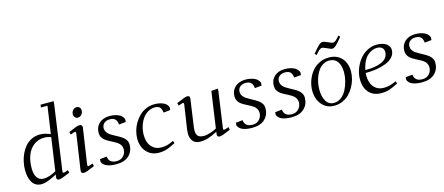

<svg xmlns="http://www.w3.org/2000/svg" viewBox="-49 -1277 4241 1833"><g transform="rotate(-15 2071.0 -360.5)"><path d="M70.8 -162.1Q70.8 -201.2 78.9 -241.2Q86.9 -281.2 104.7 -320.1Q122.6 -358.9 148.2 -388.9Q173.8 -418.9 212.2 -437.5Q250.5 -456.1 295.9 -456.1Q341.3 -456.1 397.9 -432.1L437 -702.1H372.1L376 -729H504.9L502.9 -702.1L413.1 -64.9Q410.2 -43.9 421.9 -43.9Q430.2 -43.9 465.8 -58.1L473.1 -30.8Q384.8 6.8 363.8 6.8Q338.9 6.8 338.9 -16.1Q338.9 -19.5 340.8 -33.2L342.8 -47.9Q313.5 -29.8 267.1 -11.5Q220.7 6.8 189.9 6.8Q158.2 6.8 134.5 -6.8Q110.8 -20.5 97.2 -44.9Q83.5 -69.3 77.1 -98.4Q70.8 -127.4 70.8 -162.1ZM136.2 -163.1Q136.2 -105 158.7 -72Q181.2 -39.1 224.1 -39.1Q276.9 -39.1 347.2 -78.1L394 -402.8Q361.8 -416 328.1 -416Q267.1 -416 222.9 -381.8Q178.7 -347.7 157.5 -291.3Q136.2 -234.9 136.2 -163.1Z M573.7 -405.8Q628.4 -429.2 648.9 -436.5Q669.4 -443.8 681.6 -443.8Q710 -443.8 710 -418.9Q710 -415.5 708 -401.9L657.7 -64.9Q654.8 -43.9 664.1 -43.9Q673.3 -43.9 709 -58.1L716.8 -30.8Q664.6 -8.3 642.6 -0.7Q620.6 6.8 607.9 6.8Q582 6.8 582 -17.1Q582 -21.5 584 -35.2L633.8 -372.1Q636.7 -393.1 627 -393.1Q615.7 -393.1 580.1 -378.9ZM648.9 -558.1Q648.9 -582 664.1 -599.6Q679.2 -617.2 701.7 -617.2Q717.8 -617.2 729.2 -606.2Q740.7 -595.2 740.7 -576.2Q740.7 -551.3 725.6 -534.2Q710.4 -517.1 687 -517.1Q670.9 -517.1 659.9 -529.8Q648.9 -542.5 648.9 -558.1Z M787.6 -53.2 789.6 -80.1 857.4 -86.9Q859.9 -55.7 880.1 -37.8Q900.4 -20 940.4 -20Q981.4 -20 1007.1 -47.4Q1032.7 -74.7 1032.7 -113.8Q1032.7 -135.7 1022.2 -153.3Q1011.7 -170.9 994.9 -182.6Q978 -194.3 957.5 -204.8Q937 -215.3 916.5 -226.3Q896 -237.3 879.2 -250Q862.3 -262.7 851.8 -282Q841.3 -301.3 841.3 -325.2Q841.3 -382.8 880.1 -418.5Q918.9 -454.1 984.4 -454.1Q1005.9 -454.1 1026.4 -450.4Q1046.9 -446.8 1066.2 -439.2Q1085.4 -431.6 1099.9 -418Q1114.3 -404.3 1120.6 -386.2L1118.7 -358.9L1050.3 -352.1Q1047.9 -386.2 1031 -404.5Q1014.2 -422.9 975.6 -422.9Q942.9 -422.9 921.1 -404.3Q899.4 -385.7 899.4 -354Q899.4 -334 910.4 -316.9Q921.4 -299.8 939 -287.6Q956.5 -275.4 977.8 -264.2Q999 -252.9 1020.3 -241Q1041.5 -229 1059.1 -215.8Q1076.7 -202.6 1087.6 -183.3Q1098.6 -164.1 1098.6 -141.1Q1098.6 -76.2 1054.9 -34.2Q1011.2 7.8 930.7 7.8Q811.5 7.8 787.6 -53.2Z M1183.1 -176.8Q1183.1 -214.8 1194.1 -253.9Q1205.1 -293 1226.3 -328.4Q1247.6 -363.8 1276.4 -391.6Q1305.2 -419.4 1344.2 -435.8Q1383.3 -452.1 1426.3 -452.1Q1472.7 -452.1 1510.5 -436.5Q1548.3 -420.9 1560.1 -386.2L1558.1 -358.9L1490.2 -352.1Q1487.8 -386.2 1472.4 -404.1Q1457 -421.9 1421.4 -421.9Q1384.3 -421.9 1352.1 -402.3Q1319.8 -382.8 1298.1 -350.6Q1276.4 -318.4 1264.2 -277.3Q1252 -236.3 1252 -193.8Q1252 -120.6 1288.8 -78.4Q1325.7 -36.1 1385.3 -36.1Q1419.4 -36.1 1446.3 -43.7Q1473.1 -51.3 1507.3 -67.9L1516.1 -43.9Q1461.9 -15.6 1428.2 -4.4Q1394.5 6.8 1349.1 6.8Q1275.9 6.8 1229.5 -43.9Q1183.1 -94.7 1183.1 -176.8Z M1640.6 -405.8Q1695.3 -429.2 1715.8 -436.5Q1736.3 -443.8 1748.5 -443.8Q1772.9 -443.8 1772.9 -420.9Q1772.9 -419.4 1772.5 -416.7Q1772 -414.1 1771.5 -409.4Q1771 -404.8 1770.5 -401.9L1734.9 -150.9Q1731 -120.6 1731 -111.8Q1731 -71.8 1749 -54.4Q1767.1 -37.1 1805.7 -37.1Q1834 -37.1 1872.3 -49.8Q1910.6 -62.5 1933.6 -76.2L1984.9 -434.1L2050.8 -439L2048.8 -411.1L1999.5 -64.9Q1996.6 -43.9 2006.8 -43.9Q2017.1 -43.9 2052.7 -58.1L2059.6 -30.8Q2007.3 -8.3 1985.4 -0.7Q1963.4 6.8 1950.7 6.8Q1925.8 6.8 1925.8 -16.1Q1925.8 -19.5 1927.7 -33.2L1929.7 -45.9Q1836.9 6.8 1759.8 6.8Q1709 6.8 1685.8 -23.2Q1662.6 -53.2 1662.6 -99.1Q1662.6 -114.7 1665.5 -136.2L1700.7 -372.1Q1703.6 -393.1 1693.8 -393.1Q1682.6 -393.1 1647 -378.9Z M2130.4 -53.2 2132.3 -80.1 2200.2 -86.9Q2202.6 -55.7 2222.9 -37.8Q2243.2 -20 2283.2 -20Q2324.2 -20 2349.9 -47.4Q2375.5 -74.7 2375.5 -113.8Q2375.5 -135.7 2365 -153.3Q2354.5 -170.9 2337.6 -182.6Q2320.8 -194.3 2300.3 -204.8Q2279.8 -215.3 2259.3 -226.3Q2238.8 -237.3 2221.9 -250Q2205.1 -262.7 2194.6 -282Q2184.1 -301.3 2184.1 -325.2Q2184.1 -382.8 2222.9 -418.5Q2261.7 -454.1 2327.1 -454.1Q2348.6 -454.1 2369.1 -450.4Q2389.6 -446.8 2408.9 -439.2Q2428.2 -431.6 2442.6 -418Q2457 -404.3 2463.4 -386.2L2461.4 -358.9L2393.1 -352.1Q2390.6 -386.2 2373.8 -404.5Q2356.9 -422.9 2318.4 -422.9Q2285.6 -422.9 2263.9 -404.3Q2242.2 -385.7 2242.2 -354Q2242.2 -334 2253.2 -316.9Q2264.2 -299.8 2281.7 -287.6Q2299.3 -275.4 2320.6 -264.2Q2341.8 -252.9 2363 -241Q2384.3 -229 2401.9 -215.8Q2419.4 -202.6 2430.4 -183.3Q2441.4 -164.1 2441.4 -141.1Q2441.4 -76.2 2397.7 -34.2Q2354 7.8 2273.4 7.8Q2154.3 7.8 2130.4 -53.2Z M2519 -53.2 2521 -80.1 2588.9 -86.9Q2591.3 -55.7 2611.6 -37.8Q2631.8 -20 2671.9 -20Q2712.9 -20 2738.5 -47.4Q2764.2 -74.7 2764.2 -113.8Q2764.2 -135.7 2753.7 -153.3Q2743.2 -170.9 2726.3 -182.6Q2709.5 -194.3 2689 -204.8Q2668.5 -215.3 2647.9 -226.3Q2627.4 -237.3 2610.6 -250Q2593.8 -262.7 2583.3 -282Q2572.8 -301.3 2572.8 -325.2Q2572.8 -382.8 2611.6 -418.5Q2650.4 -454.1 2715.8 -454.1Q2737.3 -454.1 2757.8 -450.4Q2778.3 -446.8 2797.6 -439.2Q2816.9 -431.6 2831.3 -418Q2845.7 -404.3 2852.1 -386.2L2850.1 -358.9L2781.7 -352.1Q2779.3 -386.2 2762.5 -404.5Q2745.6 -422.9 2707 -422.9Q2674.3 -422.9 2652.6 -404.3Q2630.9 -385.7 2630.9 -354Q2630.9 -334 2641.8 -316.9Q2652.8 -299.8 2670.4 -287.6Q2688 -275.4 2709.2 -264.2Q2730.5 -252.9 2751.7 -241Q2772.9 -229 2790.5 -215.8Q2808.1 -202.6 2819.1 -183.3Q2830.1 -164.1 2830.1 -141.1Q2830.1 -76.2 2786.4 -34.2Q2742.7 7.8 2662.1 7.8Q2543 7.8 2519 -53.2Z M2915.5 -187Q2915.5 -233.9 2931.2 -280.3Q2946.8 -326.7 2975.3 -365.2Q3003.9 -403.8 3049.3 -428Q3094.7 -452.1 3148.4 -452.1Q3228 -452.1 3274.4 -402.3Q3320.8 -352.5 3320.8 -270Q3320.8 -233.4 3310.8 -194.8Q3300.8 -156.2 3280.5 -120.1Q3260.3 -84 3232.7 -55.7Q3205.1 -27.3 3166.5 -10.3Q3127.9 6.8 3084.5 6.8Q3007.8 6.8 2961.7 -48.3Q2915.5 -103.5 2915.5 -187ZM2983.4 -176.8Q2983.4 -109.4 3009.5 -64.7Q3035.6 -20 3087.4 -20Q3126.5 -20 3159.4 -45.2Q3192.4 -70.3 3212.4 -109.6Q3232.4 -148.9 3243.4 -193.1Q3254.4 -237.3 3254.4 -278.8Q3254.4 -344.2 3227.1 -383.5Q3199.7 -422.9 3145.5 -422.9Q3114.3 -422.9 3087.2 -407.7Q3060.1 -392.6 3041.3 -367.7Q3022.5 -342.8 3009.3 -310.8Q2996.1 -278.8 2989.7 -244.6Q2983.4 -210.4 2983.4 -176.8ZM3027.8 -520Q3075.2 -578.1 3095.5 -595Q3115.7 -611.8 3131.8 -611.8Q3141.6 -611.8 3179.2 -595Q3216.8 -578.1 3226.6 -578.1Q3240.2 -578.1 3254.4 -589.8Q3268.6 -601.6 3293.5 -630.9L3306.6 -615.2Q3260.7 -557.6 3240.7 -540.8Q3220.7 -523.9 3204.6 -523.9Q3194.3 -523.9 3158.2 -541Q3122.1 -558.1 3111.8 -558.1Q3098.1 -558.1 3083 -545.7Q3067.9 -533.2 3045.4 -504.9Z M3383.3 -172.9Q3383.3 -222.2 3401.1 -271.7Q3418.9 -321.3 3449.7 -361.6Q3480.5 -401.9 3526.1 -427Q3571.8 -452.1 3622.6 -452.1Q3681.6 -452.1 3716.1 -428.5Q3750.5 -404.8 3750.5 -367.2Q3750.5 -328.1 3725.1 -298.3Q3699.7 -268.6 3656.2 -251.5Q3612.8 -234.4 3561.5 -226.1Q3510.3 -217.8 3452.1 -217.8Q3451.2 -205.6 3451.2 -191.9Q3451.2 -120.1 3487.5 -78.1Q3523.9 -36.1 3583.5 -36.1Q3618.2 -36.1 3646 -43.9Q3673.8 -51.8 3707.5 -67.9L3716.3 -43.9Q3662.1 -15.6 3628.4 -4.4Q3594.7 6.8 3549.3 6.8Q3471.2 6.8 3427.2 -41.7Q3383.3 -90.3 3383.3 -172.9ZM3456.5 -245.1Q3506.3 -245.1 3546.6 -251.5Q3586.9 -257.8 3618.4 -271.5Q3649.9 -285.2 3667.2 -308.6Q3684.6 -332 3684.6 -363.8Q3684.6 -393.1 3665.8 -407.5Q3647 -421.9 3617.2 -421.9Q3593.3 -421.9 3569.8 -412.4Q3546.4 -402.8 3523.7 -383.1Q3501 -363.3 3483.2 -327.6Q3465.3 -292 3456.5 -245.1Z M3809.1 -53.2 3811 -80.1 3878.9 -86.9Q3881.3 -55.7 3901.6 -37.8Q3921.9 -20 3961.9 -20Q4002.9 -20 4028.6 -47.4Q4054.2 -74.7 4054.2 -113.8Q4054.2 -135.7 4043.7 -153.3Q4033.2 -170.9 4016.4 -182.6Q3999.5 -194.3 3979 -204.8Q3958.5 -215.3 3938 -226.3Q3917.5 -237.3 3900.6 -250Q3883.8 -262.7 3873.3 -282Q3862.8 -301.3 3862.8 -325.2Q3862.8 -382.8 3901.6 -418.5Q3940.4 -454.1 4005.9 -454.1Q4027.3 -454.1 4047.9 -450.4Q4068.4 -446.8 4087.6 -439.2Q4106.9 -431.6 4121.3 -418Q4135.7 -404.3 4142.1 -386.2L4140.1 -358.9L4071.8 -352.1Q4069.3 -386.2 4052.5 -404.5Q4035.6 -422.9 3997.1 -422.9Q3964.4 -422.9 3942.6 -404.3Q3920.9 -385.7 3920.9 -354Q3920.9 -334 3931.9 -316.9Q3942.9 -299.8 3960.4 -287.6Q3978 -275.4 3999.3 -264.2Q4020.5 -252.9 4041.7 -241Q4063 -229 4080.6 -215.8Q4098.1 -202.6 4109.1 -183.3Q4120.1 -164.1 4120.1 -141.1Q4120.1 -76.2 4076.4 -34.2Q4032.7 7.8 3952.1 7.8Q3833 7.8 3809.1 -53.2Z"/></g></svg>

Font: Dehuti Alt
Style: Italic
Weight: 400
Version: Version 1.2